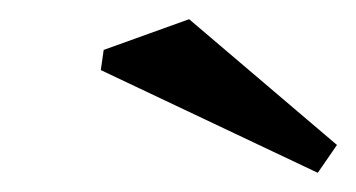

<svg xmlns="http://www.w3.org/2000/svg" viewBox="-20 -750 371 200"><path d="M311 -570 85 -677 88 -698 177 -730 331 -599Z"/></svg>

Font: Manuale SemiBold
Style: Italic
Weight: 600
Italic angle: -11°
Designer: Eduardo Tunni / Pablo Cosgaya
Foundry: Eduardo Tunni / Pablo Cosgaya
Version: Version 1.002